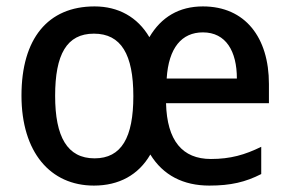

<svg xmlns="http://www.w3.org/2000/svg" viewBox="-20 -569 905 599"><path d="M613 -549C539 -549 483 -516 446 -453C409 -516 349 -549 275 -549C129 -549 47 -448 47 -271C47 -94 137 10 273 10C351 10 412 -23 449 -87C489 -22 552 10 633 10C700 10 746 -1 795 -26V-111C744 -86 699 -73 638 -73C549 -73 501 -130 498 -247H819V-307C819 -452 745 -549 613 -549ZM613 -468C685 -468 719 -409 719 -324H500C506 -420 547 -468 613 -468ZM273 -464C358 -464 396 -399 396 -269C396 -140 359 -75 275 -75C190 -75 152 -142 152 -270C152 -399 188 -464 273 -464Z"/></svg>

Font: Noto Sans Arabic UI SmCn Md
Style: Regular
Weight: 500
Width: 4
Designer: Monotype Design Team, Nadine Chahine and Nizar Qandah
Foundry: Monotype Imaging Inc.
Version: Version 2.010